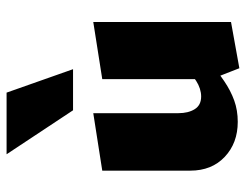

<svg xmlns="http://www.w3.org/2000/svg" viewBox="-104 -648 765 598"><g transform="rotate(-90 279.0 -348.5)"><path d="M199 9Q133 9 90 -31.5Q47 -72 47 -139V-413L226 -441V-176Q226 -145 238.5 -125Q251 -105 278 -105Q290 -105 302.5 -109Q315 -113 326.5 -120.5Q338 -128 346 -138L385 -78Q355 -53 325.5 -33Q296 -13 265.5 -2Q235 9 199 9ZM366 14 332 -73V-413L510 -441V-12ZM235 -504 98 -711H290L363 -504Z"/></g></svg>

Font: Ysabeau Infant Black
Style: Regular
Weight: 900
Designer: Christian Thalmann (Catharsis Fonts)
Version: Version 2.001;gftools[0.9.30]; featfreeze: ss01,ss02,lnum